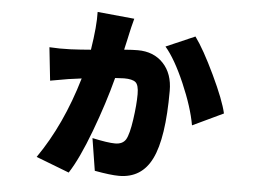

<svg xmlns="http://www.w3.org/2000/svg" viewBox="-51 -701 1101 834"><g transform="rotate(5 500.0 -284.0)"><path d="M341.8 -636.7 502.9 -621.1Q491.2 -577.1 487.3 -557.6Q485.4 -547.9 479.5 -522Q473.6 -496.1 470.7 -483.4Q507.8 -486.3 530.3 -486.3Q599.6 -486.3 641.6 -441.9Q683.6 -397.5 683.6 -322.3Q683.6 -116.2 638.7 -25.4Q594.7 64.5 496.1 64.5Q459 64.5 389.6 51.8L367.2 -88.9Q434.6 -74.2 466.8 -74.2Q500 -74.2 513.7 -96.7Q527.3 -120.1 536.6 -185.1Q545.9 -250 545.9 -295.9Q545.9 -335.9 531.7 -347.7Q517.6 -359.4 481.4 -359.4Q471.7 -359.4 442.4 -357.4Q413.1 -245.1 366.2 -120.1Q319.3 4.9 277.3 69.3L132.8 13.7Q237.3 -136.7 297.9 -342.8Q266.6 -338.9 240.2 -335Q165 -322.3 162.1 -321.3L146.5 -465.8Q191.4 -462.9 238.3 -464.8Q281.2 -466.8 327.1 -470.7Q343.8 -576.2 341.8 -636.7ZM648.4 -512.7 774.4 -567.4Q812.5 -515.6 863.3 -408.7Q914.1 -301.8 926.8 -245.1L793 -181.6Q779.3 -259.8 735.4 -361.3Q691.4 -462.9 648.4 -512.7Z"/></g></svg>

Font: Gen Shin Gothic Heavy
Style: Bold
Weight: 900
Designer: [Source Han Sans]
Ryoko NISHIZUKA  (kana & ideographs); Paul D. Hunt (Latin, Greek & Cyrillic); Wenlong ZHANG  (bopomofo
Version: Version 1.002.20150607